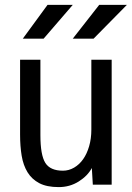

<svg xmlns="http://www.w3.org/2000/svg" viewBox="-20 -770 540 784"><path d="M62 -526H145V-218Q145 -137 165 -105Q185 -73 237 -73Q261 -73 282.5 -85.5Q304 -98 319.5 -120Q335 -142 344 -173Q353 -204 353 -241V-526H436V-16H359L355 -84Q338 -52 301.5 -29Q265 -6 220 -6Q171 -6 140.5 -22Q110 -38 92.5 -66.5Q75 -95 68.5 -134Q62 -173 62 -220ZM277 -750 158 -612H73L174 -750ZM498 -750 362 -612H277L385 -750Z"/></svg>

Font: D2Coding
Style: Regular
Weight: 400
Monospace: yes
Designer: Yong-Rak Park; Jeong-Hwan Yoon; Sang-Min Lee;
Foundry: NHN Corporation
Version: Version 1.3.2; Build 20180524